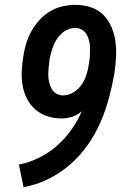

<svg xmlns="http://www.w3.org/2000/svg" viewBox="-20 -763 515 791"><path d="M77 8 58 -85Q100 -93 140.5 -113Q181 -133 214.5 -162.5Q248 -192 274 -228.5Q300 -265 317 -305Q300 -289 277.5 -282Q255 -275 233 -275Q202 -275 174 -284.5Q146 -294 125 -312.5Q104 -331 91 -356.5Q78 -382 73 -411Q68 -440 69.5 -470.5Q71 -501 76 -531Q80 -558 88 -584Q96 -610 109.5 -634.5Q123 -659 142.5 -680.5Q162 -702 186.5 -716.5Q211 -731 238 -737Q265 -743 291 -743Q324 -743 354.5 -733Q385 -723 406.5 -701Q428 -679 440 -650Q452 -621 456 -589.5Q460 -558 458 -525Q456 -492 451 -459Q442 -408 428.5 -358Q415 -308 394 -259.5Q373 -211 341.5 -166Q310 -121 268.5 -85Q227 -49 178 -25Q129 -1 77 8ZM240 -370Q262 -370 282.5 -382.5Q303 -395 316 -414Q329 -433 336 -455Q343 -477 346 -498Q349 -514 350 -529.5Q351 -545 351 -560.5Q351 -576 348 -591Q345 -606 338 -619Q331 -632 318.5 -640Q306 -648 291 -648Q276 -648 261.5 -642.5Q247 -637 235.5 -626.5Q224 -616 215 -603Q206 -590 200.5 -576Q195 -562 191 -547.5Q187 -533 184 -518V-516Q182 -501 180.5 -485.5Q179 -470 179 -454.5Q179 -439 182.5 -424.5Q186 -410 192.5 -397.5Q199 -385 212 -377.5Q225 -370 240 -370Z"/></svg>

Font: Iosevka QP
Style: Bold Italic
Weight: 700
Italic angle: -9°
Designer: Belleve Invis
Foundry: Belleve Invis
Version: Version 20.0.0; ttfautohint (v1.8.4)